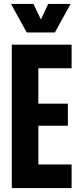

<svg xmlns="http://www.w3.org/2000/svg" viewBox="-20 -956 401 976"><path d="M40 0V-729H344V-609H156L175 -628V-101L156 -120H344V0ZM156 -317V-429H325V-317ZM116 -791 36 -936H150L188 -857L225 -936H339L259 -791Z"/></svg>

Font: Mona Sans Condensed
Style: Bold
Weight: 700
Width: 3
Designer: Deni Anggara
Foundry: GitHub
Version: Version 2.000